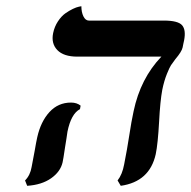

<svg xmlns="http://www.w3.org/2000/svg" viewBox="-20 -580 611 614"><path d="M195.8 -159.2Q195.3 -154.3 192.4 -136.2Q189.5 -118.2 188 -108.9Q182.1 -68.8 180.2 -61Q173.3 -30.8 143.3 -9.8Q113.3 11.2 66.9 14.2L60.1 -2.9Q76.7 -19.5 81.1 -45.9Q84.5 -62 90.8 -97.2Q95.7 -126 99.1 -141.1Q110.4 -191.4 138.2 -221.7Q166 -252 207 -252Q225.6 -252 237.8 -242.2L235.8 -231Q207.5 -216.3 195.8 -159.2ZM499 -293Q492.2 -256.8 488.8 -190.9Q484.9 -120.1 478 -86.9Q458.5 1 366.2 14.2L356 -2.9Q371.1 -22 377 -54.2Q387.2 -106 392.1 -139.2Q400.9 -196.3 407.2 -224.1Q429.2 -329.1 496.1 -398.9H227.1Q183.6 -398.9 163.3 -419.9Q143.1 -440.9 149.9 -474.1Q154.3 -495.1 165.3 -511.7Q176.3 -528.3 188.7 -537.1Q201.2 -545.9 212.9 -551.5Q224.6 -557.1 232.4 -558.6L240.2 -560.1Q240.2 -541 246.8 -527.6Q253.4 -514.2 264.2 -514.2H503.9Q549.3 -514.2 562.3 -499.3Q575.2 -484.4 568.8 -451.2Q568.4 -448.2 566.4 -440.4Q564.5 -432.6 564 -428.2Q561 -414.6 541 -391.1Q531.2 -377.9 526.9 -371.6Q522.5 -365.2 513.7 -343.5Q504.9 -321.8 499 -293Z"/></svg>

Font: Linear Smooth
Style: Bold Italic
Weight: 700
Designer: Philipp H. Poll, Flanker
Foundry: Philipp H. Poll, reworked by Flanker
Version: Version 1.061 | FøM Fix